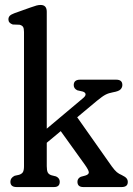

<svg xmlns="http://www.w3.org/2000/svg" viewBox="-20 -756 536 776"><path d="M47 0Q22 0 22 -21.5Q22 -37 39 -45.5L57 -49.5Q68 -53 72.5 -60.2Q77 -67.5 77 -84.5V-627Q77 -641.5 73 -647.5Q69 -653.5 59 -656L31.5 -657Q14 -663 14 -677.5Q14 -686 19.2 -691.8Q24.5 -697.5 38 -702.5L102.5 -725.5Q119 -731.5 127.8 -733.8Q136.5 -736 144 -736Q169 -736 169 -708.5V-236L316.5 -360Q326.5 -368.5 325.8 -375.5Q325 -382.5 314.5 -386L292.5 -391Q278 -398 278 -412Q278 -434 304 -434H449.5Q474.5 -434 474.5 -412.5Q474.5 -402.5 467.2 -394.8Q460 -387 436.5 -383Q419.5 -380 406.8 -373.5Q394 -367 371 -348L292 -282L431.5 -84Q443.5 -67.5 452.2 -60.2Q461 -53 472 -48.5Q486.5 -41.5 491.5 -35.2Q496.5 -29 496.5 -20.5Q496.5 0 471.5 0H316.5Q293 0 293 -21.5Q293 -35 306.5 -41.5L325 -46.5Q339.5 -51 339 -59.8Q338.5 -68.5 322.5 -91L225.5 -226L169 -179V-84.5Q169 -67 173 -59Q177 -51 188.5 -47.5L206.5 -43Q221.5 -36 221.5 -21.5Q221.5 0 198.5 0Z"/></svg>

Font: Fraunces 144pt S100
Style: Regular
Weight: 400
Version: Version 1.000; ttfautohint (v1.8.3)